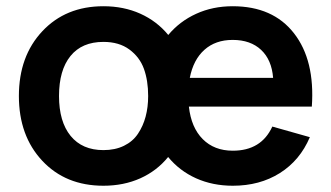

<svg xmlns="http://www.w3.org/2000/svg" viewBox="-20 -575 1053 610"><path d="M308.6 15.1Q188.5 15.1 114.3 -64.2Q40 -143.6 40 -270Q40 -396.5 114.5 -475.8Q189 -555.2 308.6 -555.2Q373 -555.2 425.8 -531.5Q478.5 -507.8 514.6 -463.9Q550.8 -507.3 603.3 -531.2Q655.8 -555.2 719.2 -555.2Q847.2 -555.2 914.1 -469.2Q981 -383.3 970.7 -236.3H580.1Q587.4 -169.9 624 -133.1Q660.6 -96.2 719.7 -96.2Q810.1 -96.2 845.2 -172.9L964.4 -139.2Q933.1 -65.4 869.1 -25.1Q805.2 15.1 719.7 15.1Q655.8 15.1 603 -8.5Q550.3 -32.2 514.2 -76.2Q478.5 -32.2 425.8 -8.5Q373 15.1 308.6 15.1ZM583 -327.6H847.7Q843.3 -384.8 809.6 -416.5Q775.9 -448.2 719.2 -448.2Q664.6 -448.2 629.4 -416.7Q594.2 -385.3 583 -327.6ZM308.6 -98.1Q345.7 -98.1 373.8 -111.8Q401.9 -125.5 418.2 -149.9Q434.6 -174.3 442.6 -204.3Q450.7 -234.4 450.7 -270Q450.7 -318.8 437.3 -356.2Q423.8 -393.6 391.1 -417.7Q358.4 -441.9 308.6 -441.9Q240.2 -441.9 203.9 -397Q167.5 -352.1 167.5 -270Q167.5 -188.5 204.3 -143.3Q241.2 -98.1 308.6 -98.1Z"/></svg>

Font: Vela Sans Bd
Style: Bold
Weight: 700
Designer: Principal design: Mikhail Sharanda - project Manrope.
Design modification: Ravid Balaliev
Foundry: Mikhail Sharanda
Version: Version 1.001